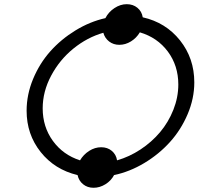

<svg xmlns="http://www.w3.org/2000/svg" viewBox="-20 -826 940 909"><path d="M106 -301.8Q106 -377.9 136.5 -451.7Q167 -525.4 218 -582.8Q269 -640.1 337.2 -681.9Q405.3 -723.6 479 -740.2Q493.7 -769 521.7 -787.6Q549.8 -806.2 580.1 -806.2Q609.9 -806.2 630.6 -789.1Q651.4 -772 655.8 -744.1Q764.6 -719.7 832.3 -634.8Q899.9 -549.8 899.9 -436Q899.9 -359.9 868.4 -285.6Q836.9 -211.4 784.7 -153.6Q732.4 -95.7 663.3 -54.2Q594.2 -12.7 520 2.9Q505.9 29.8 479 46.4Q452.1 63 422.9 63Q394 63 373.5 46.4Q353 29.8 347.2 2.9Q238.8 -22.9 172.4 -106.4Q106 -189.9 106 -301.8ZM182.1 -313Q182.1 -225.6 230.2 -159.2Q278.3 -92.8 358.9 -66.9Q375 -94.2 402.1 -111.6Q429.2 -128.9 459 -128.9Q488.8 -128.9 509.3 -111.8Q529.8 -94.7 534.2 -66.9Q592.3 -83.5 645.3 -118.4Q698.2 -153.3 737.8 -200.2Q777.3 -247.1 800.8 -306.2Q824.2 -365.2 824.2 -425.8Q824.2 -515.1 774.7 -581.8Q725.1 -648.4 642.1 -672.9Q626 -646 599.9 -629.9Q573.7 -613.8 544.9 -613.8Q517.1 -613.8 496.6 -629.6Q476.1 -645.5 469.2 -670.9Q392.6 -648.9 327.4 -595.9Q262.2 -543 222.2 -467.8Q182.1 -392.6 182.1 -313Z"/></svg>

Font: Involve
Style: Italic
Weight: 400
Italic angle: -10.5°
Designer: Stefan Peev
Foundry: Context Ltd.
Version: Version 1.001